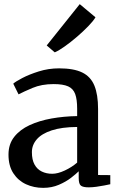

<svg xmlns="http://www.w3.org/2000/svg" viewBox="-20 -896 575 927"><path d="M188.5 11Q143.5 11 105.5 -6.5Q67.5 -24 44.2 -59.8Q21 -95.5 21 -149.5Q21 -200 48.5 -235Q76 -270 123 -291.8Q170 -313.5 229.2 -324Q288.5 -334.5 352.5 -335.5V-371Q352.5 -416 343 -442Q333.5 -468 309 -479Q284.5 -490 239 -490Q181 -490 137.2 -471.5Q93.5 -453 69.5 -440.5L44 -492Q54 -501.5 87.2 -519Q120.5 -536.5 167.2 -551.2Q214 -566 265.5 -566Q336 -566 377 -546Q418 -526 435.8 -482.5Q453.5 -439 453.5 -370V-51L512.5 -50.5V-6.5Q501.5 -4 483.2 -0.5Q465 3 445 5.8Q425 8.5 408 8.5Q381.5 8.5 370.8 0.5Q360 -7.5 360 -37V-69Q347.5 -56.5 323 -37.5Q298.5 -18.5 264.2 -3.8Q230 11 188.5 11ZM232 -57Q259 -57 292.8 -72.8Q326.5 -88.5 352.5 -111V-283Q278 -282.5 229.5 -266.5Q181 -250.5 157.5 -223.2Q134 -196 134 -161.5Q134 -124.5 146.8 -101.5Q159.5 -78.5 181.8 -67.8Q204 -57 232 -57ZM244 -643.5 205.5 -676.5 365 -876 441 -812.5Q430.5 -794.5 406.2 -769.5Q382 -744.5 351.8 -718.5Q321.5 -692.5 293 -672.2Q264.5 -652 245 -643.5Z"/></svg>

Font: Merriweather 20pt
Style: Regular
Weight: 400
Version: Version 2.100